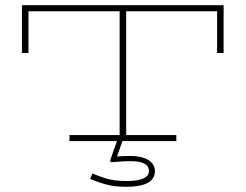

<svg xmlns="http://www.w3.org/2000/svg" viewBox="-20 -540 940 735"><path d="M246 0V-23H438V-497H89V-337H64V-520H836V-337H811V-497H463V-23H655V0ZM463 175Q414 175 380 164.5Q346 154 325 145L334 124Q353 133 385.5 143Q418 153 463 153Q550 153 550 115Q550 77 481 77Q456 77 439 78.5Q422 80 406 81L401 76L433 -15H454L428 59Q440 58 452.5 57.5Q465 57 481 57Q522 57 547.5 72.5Q573 88 573 115Q573 175 463 175Z"/></svg>

Font: Padyakke Expanded One
Style: Regular
Weight: 400
Designer: James Puckett
Foundry: Dunwich Type Founders
Version: Version 1.500; ttfautohint (v1.8.4.7-5d5b)